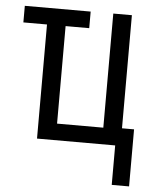

<svg xmlns="http://www.w3.org/2000/svg" viewBox="-50 -562 600 761"><g transform="rotate(5 250.0 -181.5)"><path d="M423 157V0H112V-454H18V-520H280V-454H186V-66H370V-520H444V-70H492V157Z"/></g></svg>

Font: Moesevka
Style: Regular
Weight: 400
Monospace: yes
Designer: Belleve Invis
Foundry: Belleve Invis
Version: Version 32.5.0; ttfautohint (v1.8.4)